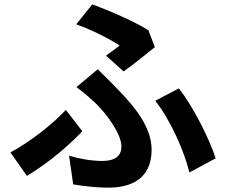

<svg xmlns="http://www.w3.org/2000/svg" viewBox="-20 -817 1040 884"><path d="M468 -561 549 -488C589 -516 666 -578 693 -600L663 -678C595 -720 488 -766 405 -797L331 -705C407 -678 488 -636 531 -607C517 -596 492 -578 468 -561ZM298 -100 317 32C366 40 423 47 479 47C582 47 678 7 678 -127C678 -220 619 -309 511 -417C486 -444 460 -468 430 -498L332 -416C366 -391 399 -362 425 -337C470 -292 539 -202 539 -142C539 -94 503 -76 452 -76C404 -76 353 -84 298 -100ZM852 -23 973 -88C943 -181 865 -334 803 -410L695 -353C762 -269 828 -123 852 -23ZM359 -213 283 -311C224 -246 114 -161 28 -115L104 -7C211 -72 303 -153 359 -213Z"/></svg>

Font: Noto Sans Mono CJK HK
Style: Bold
Weight: 700
Designer: Ryoko NISHIZUKA 西塚涼子 (kana, bopomofo & ideographs); Paul D. Hunt (Latin, Greek & Cyrillic); Sandoll Communications 산돌커뮤니
Foundry: Adobe
Version: Version 2.004;hotconv 1.0.118;makeotfexe 2.5.65603